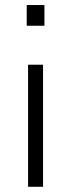

<svg xmlns="http://www.w3.org/2000/svg" viewBox="-20 -548 264 751"><path d="M89.8 -294.9V182.6H148.4V-294.9ZM84.5 -528.3V-447.3H153.8V-528.3Z"/></svg>

Font: Roboto Slab Light
Style: Regular
Weight: 300
Designer: Google
Version: Version 2.000; ttfautohint (v1.8.1.43-b0c9)